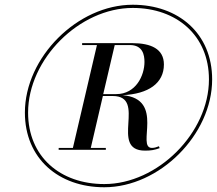

<svg xmlns="http://www.w3.org/2000/svg" viewBox="-20 -780 915 810"><path d="M85 -305C85 -111.5 227 10 420 10C653 10 875 -212 875 -445C875 -638.5 733 -760 540 -760C307 -760 85 -538 85 -305ZM98.5 -305C98.5 -530.5 315 -746.5 540 -746.5C725.5 -746.5 861.5 -630 861.5 -445C861.5 -219.5 645 -3.5 420 -3.5C234 -3.5 98.5 -119 98.5 -305ZM227.5 -156V-148H426.5V-156H363L414 -375H455.5C603 -375 438.5 -144.5 592 -144.5C616.5 -144.5 631.5 -147 653.5 -155L650.5 -163C641.5 -159.5 632.5 -156 621 -156C553 -156 678 -362.5 497.5 -378.5C606.5 -383.5 671.5 -429 671.5 -508C671.5 -574 616.5 -598 538 -598H326.5V-590H389L287.5 -156ZM527.5 -590C582.5 -590 589.5 -548 589.5 -518.5C589.5 -462 553.5 -383 470.5 -383H415.5L464 -590Z"/></svg>

Font: Bodoni* 16pt Medium
Style: Italic
Weight: 500
Italic angle: -13°
Version: Version 2.3